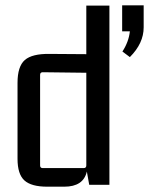

<svg xmlns="http://www.w3.org/2000/svg" viewBox="-20 -696 561 723"><path d="M440 -578V-676H521V-593Q521 -533 469 -481L441 -502Q465 -539 469 -578ZM305 -675H392V0H316L307 -50Q294 7 222 7H158Q98 7 72 -16.5Q46 -40 46 -98V-384Q46 -446 73.5 -470Q101 -494 167 -493L305 -492ZM305 -73V-422L141 -424Q131 -424 131 -414V-73Q131 -63 141 -63H295Q305 -63 305 -73Z"/></svg>

Font: Gemunu Libre Medium
Style: Regular
Weight: 500
Designer: Puspanada Ekanayake, Sola Matas, Pathum Egodawatta, Kosala Senevirathne
Foundry: mooniak
Version: Version 1.100